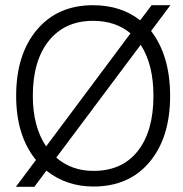

<svg xmlns="http://www.w3.org/2000/svg" viewBox="-20 -708 704 737"><path d="M633 -340Q633 -180 554 -86Q475 8 339 8Q235 8 158 -53L112 9H41L118 -94Q42 -187 42 -340Q42 -499 121.5 -593.5Q201 -688 337 -688Q444 -688 518 -630L562 -688H634L560 -589Q633 -494 633 -340ZM106 -340Q106 -222 157 -146L481 -580Q424 -628 337 -628Q229 -628 167.5 -551.5Q106 -475 106 -340ZM339 -52Q449 -52 509 -128.5Q569 -205 569 -340Q569 -461 520 -536L196 -103Q255 -52 339 -52Z"/></svg>

Font: Hind Siliguri Light
Style: Regular
Weight: 300
Designer: Jyotish Sonowal
Foundry: Indian Type Foundry
Version: Version 1.001;PS 1.0;hotconv 1.0.86;makeotf.lib2.5.63406; tt